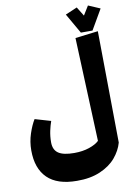

<svg xmlns="http://www.w3.org/2000/svg" viewBox="-122 -1052 939 1349"><g transform="rotate(-10 347.5 -378.0)"><path d="M650 8Q635 63 593.5 112.5Q552 162 481 192.5Q410 223 315 222Q175 222 105 153.5Q35 85 35 -44Q35 -106 54 -163Q73 -220 96 -257L209 -224Q199 -197 190.5 -158Q182 -119 182 -76Q182 -22 217.5 2Q253 26 330 26Q390 26 437 10Q484 -6 508 -29L478 -768L641 -788ZM564 -913 604 -978 688 -942 605 -799H522L440 -942L524 -978Z"/></g></svg>

Font: FiraGO Heavy
Style: Italic
Weight: 900
Italic angle: -8°
Designer: bBox Type GmbH
Foundry: bBox Type GmbH
Version: Version 1.001